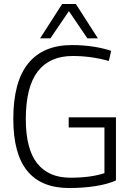

<svg xmlns="http://www.w3.org/2000/svg" viewBox="-20 -937 663 967"><path d="M47 -338Q47 -525 122 -617.5Q197 -710 342 -710Q451 -710 540 -681L528 -630Q439 -655 346 -655Q230 -655 170 -577Q110 -499 110 -337Q110 -186 167.5 -114Q225 -42 334 -42Q438 -42 506 -65V-295H326V-346H564V-28Q521 -9 459.5 0.5Q398 10 328 10Q188 10 117.5 -76Q47 -162 47 -338ZM182 -744 293 -917H362L473 -744H420L327 -881L234 -744Z"/></svg>

Font: Georama Light
Style: Regular
Weight: 300
Designer: Jean-Baptiste Levee
Foundry: Production Type
Version: Version 1.000